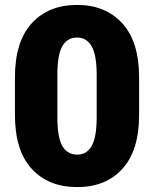

<svg xmlns="http://www.w3.org/2000/svg" viewBox="-20 -741 612 771"><path d="M290.5 10.3Q174.8 10.3 107.4 -63Q40 -136.2 40 -280.3V-430.2Q40 -573.7 107.4 -647.5Q174.8 -721.2 289.6 -721.2Q403.3 -721.2 470.9 -647.5Q538.6 -573.7 538.6 -430.2V-280.3Q538.6 -136.2 471.4 -63Q404.3 10.3 290.5 10.3ZM290.5 -120.1Q328.1 -120.1 348.1 -154.8Q368.2 -189.5 368.2 -270.5V-440.9Q368.2 -521 347.7 -555.7Q327.1 -590.3 289.6 -590.3Q250.5 -590.3 230.5 -555.9Q210.4 -521.5 210.4 -440.9V-270.5Q210.4 -188.5 230.5 -154.3Q250.5 -120.1 290.5 -120.1Z"/></svg>

Font: Battambang Black
Style: Regular
Weight: 900
Designer: Danh Hong
Version: Version 8.002; ttfautohint (v1.8.3)